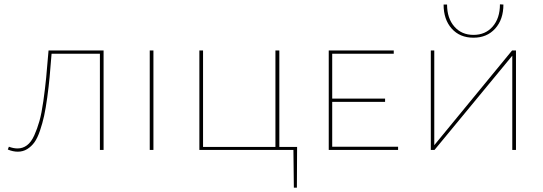

<svg xmlns="http://www.w3.org/2000/svg" viewBox="-20 -692 2504 886"><path d="M458 -459V0H441V-444H218Q213 -380 209 -336.5Q205 -293 198 -242Q191 -191 183.5 -157Q176 -123 164.5 -89Q153 -55 139 -35.5Q125 -16 105.5 -4Q86 8 62 8Q40 8 16 -2L21 -15Q42 -7 61 -7Q85 -7 104.5 -21.5Q124 -36 138 -67Q152 -98 162 -133.5Q172 -169 180 -225.5Q188 -282 193 -333Q198 -384 204 -459Z M671 0V-459H688V0Z M1351 -14 1350 174H1336L1334 0H900V-459H917V-14H1251V-459H1269V-14Z M1513 -15H1817V0H1497V-459H1797V-444H1513V-237H1757V-222H1513Z M2165 -518Q2102 -518 2064.5 -560Q2027 -602 2027 -671H2043Q2043 -608 2076.5 -569.5Q2110 -531 2165 -531Q2220 -531 2253.5 -569.5Q2287 -608 2287 -672L2303 -671Q2303 -602 2265 -560Q2227 -518 2165 -518ZM2361 -459V0H2344V-435L1985 0H1968V-459H1984V-22L2343 -459Z"/></svg>

Font: EauTestSC Thin
Style: Regular
Weight: 250
Designer: Christian Thalmann (Catharsis Fonts)
Version: Version 0.001;PS 000.001;hotconv 1.0.88;makeotf.lib2.5.64775